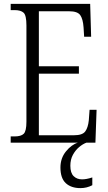

<svg xmlns="http://www.w3.org/2000/svg" viewBox="-20 -734 555 988"><path d="M35 0V-32H55Q88 -32 102 -45.5Q116 -59 116 -108V-603Q116 -655 101.5 -668.5Q87 -682 55 -682H35V-714H444L449 -545H413L410 -593Q407 -636 393 -656Q379 -676 336 -676H180V-393H386V-355H180V-38H361Q404 -38 418.5 -57.5Q433 -77 437 -115L441 -169H477L471 0ZM394 234Q346 234 318.5 208.5Q291 183 291 128Q291 80 319.5 45Q348 10 381 0H425Q406 7 387 23Q368 39 355 63Q342 87 342 119Q342 156 359 172.5Q376 189 402 189Q425 189 455 179V219Q427 234 394 234Z"/></svg>

Font: Noto Serif Lao Condensed Light
Style: Regular
Weight: 300
Width: 3
Designer: Monotype Design Team
Foundry: Monotype Imaging Inc.
Version: Version 2.003; ttfautohint (v1.8.4.7-5d5b)